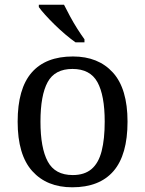

<svg xmlns="http://www.w3.org/2000/svg" viewBox="-20 -786 617 816"><path d="M287 10Q179 10 117 -59Q55 -128 55 -269Q55 -409 114.5 -477.5Q174 -546 290 -546Q398 -546 460 -477.5Q522 -409 522 -269Q522 -128 462.5 -59Q403 10 287 10ZM289 -42Q339 -42 369 -67.5Q399 -93 412 -144Q425 -195 425 -269Q425 -381 394 -437Q363 -493 288 -493Q213 -493 182.5 -437Q152 -381 152 -269Q152 -157 183 -99.5Q214 -42 289 -42ZM301 -606Q281 -620 258 -639.5Q235 -659 212.5 -681Q190 -703 172 -723Q154 -743 145 -756V-766H252Q263 -744 277.5 -717Q292 -690 308.5 -664Q325 -638 339 -619V-606Z"/></svg>

Font: Noto Serif Ethiopic
Style: Regular
Weight: 400
Designer: Monotype Design Team
Foundry: Monotype Imaging Inc.
Version: Version 2.102